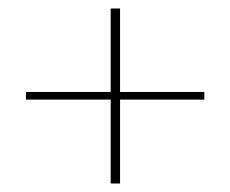

<svg xmlns="http://www.w3.org/2000/svg" viewBox="-20 -516 540 451"><path d="M240 -85V-496H262V-85ZM41 -282V-300H460V-282Z"/></svg>

Font: DM Sans 9pt Thin
Style: Regular
Weight: 250
Version: Version 4.004;gftools[0.9.30]